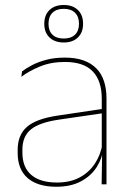

<svg xmlns="http://www.w3.org/2000/svg" viewBox="-20 -720 509 750"><path d="M377 0 379 -128 377.5 -131.5V-292V-334.5Q377.5 -404.5 342.2 -441.2Q307 -478 233.5 -478Q179 -478 136 -460.2Q93 -442.5 63.5 -420L66 -441Q81.5 -453 105.2 -465.5Q129 -478 161.2 -486.5Q193.5 -495 233.5 -495Q275 -495 305.5 -484.2Q336 -473.5 356.2 -453Q376.5 -432.5 386.2 -402.8Q396 -373 396 -335V0ZM200 9.5Q127.5 9.5 88.2 -24.2Q49 -58 49 -123V-134.5Q49 -192.5 85 -224.2Q121 -256 205.5 -268.5L386.5 -295.5L387 -278.5L209 -252.5Q134 -241.5 100.8 -214.5Q67.5 -187.5 67.5 -135.5V-124Q67.5 -66.5 102.2 -36.8Q137 -7 202.5 -7Q254.5 -7 291.8 -27.2Q329 -47.5 351.5 -82.2Q374 -117 380.5 -160.5L390 -142H384Q380 -102.5 358 -67.8Q336 -33 296.5 -11.8Q257 9.5 200 9.5ZM153 -626.5V-627.5Q153 -661.5 173.5 -681Q194 -700.5 229 -700.5Q264 -700.5 284.2 -681Q304.5 -661.5 304.5 -627.5V-626.5Q304.5 -593 284.2 -573.5Q264 -554 229 -554Q194 -554 173.5 -573.5Q153 -593 153 -626.5ZM169.5 -626.5Q169.5 -599.5 185 -584.5Q200.5 -569.5 229 -569.5Q257.5 -569.5 273 -584.5Q288.5 -599.5 288.5 -626.5V-627.5Q288.5 -655 273 -670.2Q257.5 -685.5 229 -685.5Q200.5 -685.5 185 -670.2Q169.5 -655 169.5 -627.5Z"/></svg>

Font: Anek Tamil Medium Thin
Style: Regular
Weight: 250
Version: Version 1.003